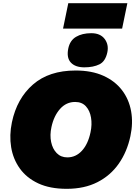

<svg xmlns="http://www.w3.org/2000/svg" viewBox="-20 -1173 851 1209"><path d="M400 16Q294.5 16 221 -18.2Q147.5 -52.5 105 -111.8Q62.5 -171 50.2 -246.2Q38 -321.5 55 -403Q86.5 -553 187.8 -641Q289 -729 456 -729Q557.5 -729 630.8 -696Q704 -663 748 -605.5Q792 -548 805.5 -473.2Q819 -398.5 801 -315Q780 -217 728 -142.5Q676 -68 593.8 -26Q511.5 16 400 16ZM404 -182Q457.5 -182 496 -224Q534.5 -266 550 -340Q560.5 -388.5 553.2 -432.2Q546 -476 521 -503.5Q496 -531 453 -531Q397 -531 358 -487Q319 -443 304 -373Q293 -322.5 302 -279Q311 -235.5 337.2 -208.8Q363.5 -182 404 -182ZM511 -749Q454 -749 426 -779.2Q398 -809.5 410 -868Q420.5 -918.5 459 -941.2Q497.5 -964 555 -964Q611.5 -964 638.8 -928Q666 -892 656 -844Q644 -786.5 606 -767.8Q568 -749 511 -749ZM377 -993 410 -1153H782L749 -993Z"/></svg>

Font: Commissioner Black
Style: Italic
Weight: 900
Italic angle: -12°
Designer: Kostas Bartsokas
Foundry: Kostas Bartsokas
Version: Version 1.000; ttfautohint (v1.8.3)